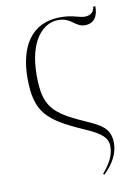

<svg xmlns="http://www.w3.org/2000/svg" viewBox="-87 -622 627 886"><g transform="rotate(-10 226.5 -178.5)"><path d="M57 -290C58 -132 108 -88 270 -16C347 17 379 41 379 83C379 126 360 161 324 203L329 208C373 166 398 120 398 72C398 1 355 -19 281 -52C138 -115 102 -155 101 -293C100 -467 176 -532 243 -532C306 -532 314 -487 362 -487C402 -487 424 -516 423 -565H413C411 -544 398 -526 367 -526C340 -526 315 -543 255 -543C118 -543 57 -439 57 -290Z"/></g></svg>

Font: Noto Serif Display ExtraLight
Style: Regular
Weight: 200
Designer: Monotype Design Team
Foundry: Monotype Imaging Inc.
Version: Version 2.009